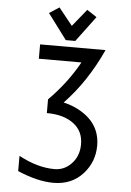

<svg xmlns="http://www.w3.org/2000/svg" viewBox="-62 -791 710 1042"><g transform="rotate(5 293.0 -270.5)"><path d="M423.8 -710.9 320.3 -572.3H268.6L165 -710.9L219.2 -746.1L294.4 -652.3L370.6 -746.1ZM73.2 75.2Q174.8 130.4 268.6 130.4Q327.1 130.4 367.7 81.5Q400.4 42 400.4 -16.6Q400.4 -85.9 349.6 -126Q294.9 -168.9 200.7 -168.9V-243.7Q299.8 -343.3 363.8 -459H131.8V-537.1H488.3Q407.2 -359.4 286.6 -233.9Q325.2 -225.6 361.8 -207.5Q488.3 -143.6 488.3 -16.6Q488.3 71.3 430.2 136.7Q368.7 205.1 268.6 205.1Q181.6 205.1 73.2 158.2Z"/></g></svg>

Font: Consola Mono
Style: Book
Weight: 400
Monospace: yes
Designer: Wojciech Kalinowski "wmk69" (wmk69@o2.pl)
Foundry: Wojciech Kalinowski "wmk69" (wmk69@o2.pl)
Version: Version 2.1.0